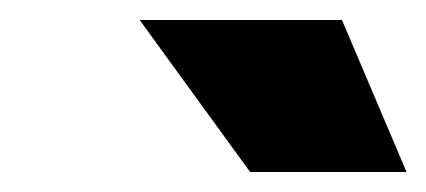

<svg xmlns="http://www.w3.org/2000/svg" viewBox="-20 -720 422 190"><path d="M318.4 -700.2 382.3 -549.8H227.5L118.2 -700.2Z"/></svg>

Font: Fivo Sans Black
Style: Regular
Weight: 900
Designer: Alexander Slobzheninov
Foundry: Alexander Slobzheninov
Version: 1.0